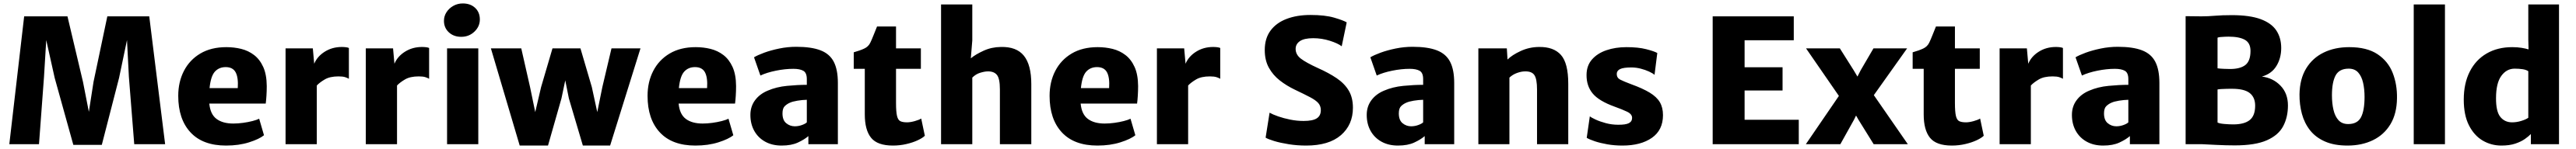

<svg xmlns="http://www.w3.org/2000/svg" viewBox="-20 -838 14929 866"><path d="M34 0 120 -743H371L461 -362L495 -188L522 -362L602 -743H845L937 0H758L727 -391L716 -605L670 -385L570 4H405L297 -385L248 -605L235 -391L206 0Z M1290 8Q1155 8 1084 -68.8Q1013 -145.5 1013 -281Q1013 -362 1046 -426Q1079 -490 1141.2 -527Q1203.5 -564 1292 -564Q1336.5 -564 1378 -553.8Q1419.5 -543.5 1452.5 -518.2Q1485.5 -493 1505.5 -449Q1525.5 -405 1526 -338Q1526 -308 1524.2 -281Q1522.5 -254 1520 -236H1193Q1199 -173.5 1235 -146.8Q1271 -120 1332 -120Q1359 -120 1388.5 -124Q1418 -128 1443.2 -134.5Q1468.5 -141 1482 -148L1510 -52Q1482.5 -29.5 1423.5 -10.8Q1364.5 8 1290 8ZM1288 -448Q1249.5 -448 1225.5 -421.8Q1201.5 -395.5 1194.5 -326H1358Q1362 -387 1345.8 -417.5Q1329.5 -448 1288 -448Z M1635 0V-557H1793L1801 -467.5Q1818.5 -510 1862 -537.5Q1905.5 -565 1961 -565Q1973 -565 1985 -563.5Q1997 -562 2002 -559V-380Q1995.5 -384.5 1981.5 -389.2Q1967.5 -394 1942 -394Q1892 -394 1862 -376.2Q1832 -358.5 1816 -341V0Z M2100 0V-557H2258L2266 -467.5Q2283.5 -510 2327 -537.5Q2370.5 -565 2426 -565Q2438 -565 2450 -563.5Q2462 -562 2467 -559V-380Q2460.5 -384.5 2446.5 -389.2Q2432.5 -394 2407 -394Q2357 -394 2327 -376.2Q2297 -358.5 2281 -341V0Z M2571 0V-557H2752V0ZM2653 -624Q2609.5 -624 2581.2 -650.2Q2553 -676.5 2553 -717Q2553 -744.5 2568 -767.5Q2583 -790.5 2607.8 -804.2Q2632.5 -818 2662 -818Q2706.5 -818 2733.8 -792.2Q2761 -766.5 2761 -725Q2761 -684 2729.5 -654Q2698 -624 2653 -624Z M2992 8 2825 -557H3001L3052 -332L3082 -186.5L3116 -332L3182 -557H3344L3410 -332L3441.5 -186.5L3471 -332L3524 -557H3692L3516 8H3358L3277 -266L3256 -371L3234 -266L3156 8Z M4010 8Q3875 8 3804 -68.8Q3733 -145.5 3733 -281Q3733 -362 3766 -426Q3799 -490 3861.2 -527Q3923.5 -564 4012 -564Q4056.5 -564 4098 -553.8Q4139.5 -543.5 4172.5 -518.2Q4205.5 -493 4225.5 -449Q4245.5 -405 4246 -338Q4246 -308 4244.2 -281Q4242.5 -254 4240 -236H3913Q3919 -173.5 3955 -146.8Q3991 -120 4052 -120Q4079 -120 4108.5 -124Q4138 -128 4163.2 -134.5Q4188.5 -141 4202 -148L4230 -52Q4202.5 -29.5 4143.5 -10.8Q4084.5 8 4010 8ZM4008 -448Q3969.5 -448 3945.5 -421.8Q3921.5 -395.5 3914.5 -326H4078Q4082 -387 4065.8 -417.5Q4049.5 -448 4008 -448Z M4510 8Q4455 8 4414.2 -14.8Q4373.5 -37.5 4351.2 -77.8Q4329 -118 4329 -170Q4329 -219 4355.8 -255.2Q4382.5 -291.5 4429 -311Q4479.5 -333 4541.5 -339Q4603.5 -345 4656 -345V-378Q4656 -415 4635.8 -426.5Q4615.5 -438 4578 -438Q4530 -438 4477 -427.2Q4424 -416.5 4387 -399L4350 -505Q4370.5 -517.5 4409.2 -531.8Q4448 -546 4496.5 -556Q4545 -566 4595 -566Q4682.5 -566 4735.5 -545.5Q4788.5 -525 4812.2 -479Q4836 -433 4836 -356V0H4665V-47Q4642 -27 4604.2 -9.5Q4566.5 8 4510 8ZM4515 -179Q4515 -139.5 4536.8 -121.8Q4558.5 -104 4586 -104Q4608 -104 4628.2 -111.5Q4648.5 -119 4656 -127V-258Q4630 -257.5 4601.5 -252.8Q4573 -248 4558 -241Q4542.5 -234.5 4528.8 -221.8Q4515 -209 4515 -179Z M5155 8Q5065 8 5028.5 -37.2Q4992 -82.5 4992 -173V-438H4928V-534Q4965 -544.5 4989 -555.8Q5013 -567 5024 -590Q5032.5 -607.5 5043 -634.2Q5053.5 -661 5063 -684H5173V-557H5317V-438H5173V-240Q5173 -188 5178.8 -164Q5184.5 -140 5198.5 -133.5Q5212.5 -127 5237 -127Q5256 -127 5281.2 -134Q5306.5 -141 5319 -149L5340 -49Q5327 -36 5298.8 -22.8Q5270.5 -9.5 5233 -0.8Q5195.5 8 5155 8Z M5434 0V-812H5615V-603L5606.5 -499Q5634 -522 5680.5 -543.2Q5727 -564.5 5780 -565Q5871 -567.5 5914 -514.2Q5957 -461 5957 -349V0H5775V-318Q5775 -382 5757.5 -403Q5740 -424 5704 -423Q5687 -423 5661.2 -415.2Q5635.5 -407.5 5615 -387V0Z M6340 8Q6205 8 6134 -68.8Q6063 -145.5 6063 -281Q6063 -362 6096 -426Q6129 -490 6191.2 -527Q6253.5 -564 6342 -564Q6386.5 -564 6428 -553.8Q6469.5 -543.5 6502.5 -518.2Q6535.5 -493 6555.5 -449Q6575.5 -405 6576 -338Q6576 -308 6574.2 -281Q6572.5 -254 6570 -236H6243Q6249 -173.5 6285 -146.8Q6321 -120 6382 -120Q6409 -120 6438.5 -124Q6468 -128 6493.2 -134.5Q6518.5 -141 6532 -148L6560 -52Q6532.5 -29.5 6473.5 -10.8Q6414.5 8 6340 8ZM6338 -448Q6299.5 -448 6275.5 -421.8Q6251.5 -395.5 6244.5 -326H6408Q6412 -387 6395.8 -417.5Q6379.5 -448 6338 -448Z M6685 0V-557H6843L6851 -467.5Q6868.5 -510 6912 -537.5Q6955.5 -565 7011 -565Q7023 -565 7035 -563.5Q7047 -562 7052 -559V-380Q7045.5 -384.5 7031.5 -389.2Q7017.5 -394 6992 -394Q6942 -394 6912 -376.2Q6882 -358.5 6866 -341V0Z M7550 8Q7497 8 7448.8 0.2Q7400.5 -7.5 7365 -18.2Q7329.5 -29 7315 -38L7338 -183Q7356.5 -172.5 7388 -161.5Q7419.5 -150.5 7457.8 -142.8Q7496 -135 7535 -135Q7587.5 -135 7611.2 -150Q7635 -165 7635 -198Q7635 -222 7620.5 -238.8Q7606 -255.5 7572.8 -273Q7539.5 -290.5 7484 -317Q7437 -339.5 7397.5 -370.2Q7358 -401 7334 -444.2Q7310 -487.5 7310 -547Q7310 -615 7343.5 -660.2Q7377 -705.5 7436.8 -728.2Q7496.5 -751 7575 -751Q7659 -751 7712 -735.5Q7765 -720 7785 -708L7756 -569Q7733.5 -586.5 7686.8 -601.2Q7640 -616 7591 -616Q7538.5 -616 7513.8 -599Q7489 -582 7489 -554Q7489 -520.5 7519.2 -497.2Q7549.5 -474 7617 -443Q7681 -414.5 7726.8 -383.5Q7772.5 -352.5 7796.8 -311.5Q7821 -270.5 7821 -212Q7821 -112.5 7751.2 -52.2Q7681.5 8 7550 8Z M8082 8Q8027 8 7986.2 -14.8Q7945.5 -37.5 7923.2 -77.8Q7901 -118 7901 -170Q7901 -219 7927.8 -255.2Q7954.5 -291.5 8001 -311Q8051.5 -333 8113.5 -339Q8175.5 -345 8228 -345V-378Q8228 -415 8207.8 -426.5Q8187.5 -438 8150 -438Q8102 -438 8049 -427.2Q7996 -416.5 7959 -399L7922 -505Q7942.5 -517.5 7981.2 -531.8Q8020 -546 8068.5 -556Q8117 -566 8167 -566Q8254.5 -566 8307.5 -545.5Q8360.5 -525 8384.2 -479Q8408 -433 8408 -356V0H8237V-47Q8214 -27 8176.2 -9.5Q8138.5 8 8082 8ZM8087 -179Q8087 -139.5 8108.8 -121.8Q8130.5 -104 8158 -104Q8180 -104 8200.2 -111.5Q8220.5 -119 8228 -127V-258Q8202 -257.5 8173.5 -252.8Q8145 -248 8130 -241Q8114.5 -234.5 8100.8 -221.8Q8087 -209 8087 -179Z M8548 0V-557H8713L8717 -492Q8743.5 -518.5 8793.2 -541.5Q8843 -564.5 8899 -565Q8984 -566.5 9026.5 -518.8Q9069 -471 9069 -351V0H8888V-318Q8888 -379 8872.5 -401.8Q8857 -424.5 8817 -423Q8797.5 -423 8772.2 -414Q8747 -405 8728 -387V0Z M9176 -37 9194 -162Q9202 -155 9227.2 -143.2Q9252.5 -131.5 9287 -122.2Q9321.5 -113 9358 -113Q9401.5 -112.5 9420.2 -122.2Q9439 -132 9439 -153Q9439 -175 9409.5 -189Q9380 -203 9338 -218Q9246.5 -251 9210.5 -294.8Q9174.5 -338.5 9175 -402Q9175 -456 9206.2 -492Q9237.5 -528 9290 -546Q9342.5 -564 9406 -564Q9474.5 -564 9520.5 -552.2Q9566.5 -540.5 9585 -530L9569 -403Q9559 -412 9537.5 -422Q9516 -432 9489 -439Q9462 -446 9435 -446Q9388.5 -446 9369.2 -436.5Q9350 -427 9350 -408Q9350 -385.5 9370.5 -375Q9391 -364.5 9435 -348Q9501 -324 9541.2 -299.5Q9581.5 -275 9599.8 -244Q9618 -213 9618 -169Q9618 -82 9553.8 -37Q9489.5 8 9383 8Q9337 8 9295.5 0.8Q9254 -6.5 9222.8 -17Q9191.5 -27.5 9176 -37Z M9906 0V-743H10376V-604H10091V-447H10311V-312H10091V-142H10405V0Z M10446 0 10637.5 -280.5 10447 -557H10643L10723 -430L10745 -393L10764 -430L10838 -557H11033L10840 -285L11037 0H10839L10751 -142L10737 -166.5L10725 -142L10646 0Z M11292 8Q11202 8 11165.5 -37.2Q11129 -82.5 11129 -173V-438H11065V-534Q11102 -544.5 11126 -555.8Q11150 -567 11161 -590Q11169.5 -607.5 11180 -634.2Q11190.5 -661 11200 -684H11310V-557H11454V-438H11310V-240Q11310 -188 11315.8 -164Q11321.5 -140 11335.5 -133.5Q11349.5 -127 11374 -127Q11393 -127 11418.2 -134Q11443.5 -141 11456 -149L11477 -49Q11464 -36 11435.8 -22.8Q11407.5 -9.5 11370 -0.8Q11332.5 8 11292 8Z M11569 0V-557H11727L11735 -467.5Q11752.5 -510 11796 -537.5Q11839.5 -565 11895 -565Q11907 -565 11919 -563.5Q11931 -562 11936 -559V-380Q11929.5 -384.5 11915.5 -389.2Q11901.5 -394 11876 -394Q11826 -394 11796 -376.2Q11766 -358.5 11750 -341V0Z M12169 8Q12114 8 12073.2 -14.8Q12032.5 -37.5 12010.2 -77.8Q11988 -118 11988 -170Q11988 -219 12014.8 -255.2Q12041.5 -291.5 12088 -311Q12138.5 -333 12200.5 -339Q12262.5 -345 12315 -345V-378Q12315 -415 12294.8 -426.5Q12274.5 -438 12237 -438Q12189 -438 12136 -427.2Q12083 -416.5 12046 -399L12009 -505Q12029.5 -517.5 12068.2 -531.8Q12107 -546 12155.5 -556Q12204 -566 12254 -566Q12341.5 -566 12394.5 -545.5Q12447.5 -525 12471.2 -479Q12495 -433 12495 -356V0H12324V-47Q12301 -27 12263.2 -9.5Q12225.5 8 12169 8ZM12174 -179Q12174 -139.5 12195.8 -121.8Q12217.5 -104 12245 -104Q12267 -104 12287.2 -111.5Q12307.5 -119 12315 -127V-258Q12289 -257.5 12260.5 -252.8Q12232 -248 12217 -241Q12201.5 -234.5 12187.8 -221.8Q12174 -209 12174 -179Z M12647 0V-744L12738 -743Q12776.5 -743 12817.2 -746.5Q12858 -750 12915 -750Q13018.5 -750 13081.5 -726.8Q13144.5 -703.5 13172.8 -660.8Q13201 -618 13201 -559Q13201 -500 13173.2 -454.5Q13145.5 -409 13089 -393Q13153.5 -385 13196.8 -340.2Q13240 -295.5 13240 -225Q13240 -157 13212.5 -104.8Q13185 -52.5 13118 -22.8Q13051 7 12932 7Q12880.5 7 12826.2 4.2Q12772 1.5 12741 0ZM12832 -441Q12844 -439 12867.8 -438Q12891.5 -437 12904 -437Q12963.5 -437 12993.2 -460.2Q13023 -483.5 13023 -542Q13023 -588.5 12990.2 -606.8Q12957.5 -625 12896 -625Q12889 -625 12875.5 -624.5Q12862 -624 12849.2 -622.8Q12836.5 -621.5 12832 -619ZM12832 -126Q12842 -120 12871.2 -117.5Q12900.5 -115 12923 -115Q12987 -115 13018.5 -140.2Q13050 -165.5 13050 -224Q13050 -272 13018.8 -297Q12987.5 -322 12917 -322Q12905 -322 12887.2 -321.8Q12869.5 -321.5 12853.8 -320.5Q12838 -319.5 12832 -318Z M13585 8Q13508 8 13454.2 -15.8Q13400.5 -39.5 13368 -81Q13335.5 -122.5 13321 -176.2Q13306.5 -230 13307 -290Q13308.5 -379 13345.5 -440Q13382.5 -501 13447 -532.5Q13511.5 -564 13595 -564Q13698 -564 13759.2 -523Q13820.5 -482 13847 -414.5Q13873.5 -347 13872 -267Q13871 -177.5 13834.2 -116.2Q13797.5 -55 13733 -23.5Q13668.5 8 13585 8ZM13589 -117Q13642.5 -117 13663.2 -156.2Q13684 -195.5 13684 -275Q13684 -320 13675.5 -357.2Q13667 -394.5 13647 -416.8Q13627 -439 13592 -439Q13537.5 -439 13516.2 -399.5Q13495 -360 13495 -284Q13495 -238 13503.8 -200Q13512.5 -162 13533 -139.5Q13553.5 -117 13589 -117Z M13969 0V-812H14150V0Z M14477 8Q14418 8 14368.5 -21.2Q14319 -50.5 14289 -109.8Q14259 -169 14259 -259Q14259 -353.5 14293.8 -422Q14328.5 -490.5 14391.8 -527.2Q14455 -564 14540 -564Q14570.5 -564 14594.2 -560Q14618 -556 14634.5 -551L14633 -610V-812H14811V0H14648V-59Q14635.5 -46 14613.2 -30.2Q14591 -14.5 14557.5 -3.2Q14524 8 14477 8ZM14446 -268Q14445.5 -190 14471 -158.5Q14496.5 -127 14539 -127Q14565.5 -127 14592.2 -135.2Q14619 -143.5 14633 -153.5V-424Q14621.5 -432.5 14600.2 -435.8Q14579 -439 14554 -439Q14507 -439 14476.5 -396.8Q14446 -354.5 14446 -268Z"/></svg>

Font: Merriweather Sans ExtraBold
Style: Regular
Weight: 800
Designer: Eben Sorkin
Foundry: Eben Sorkin
Version: Version 2.001; ttfautohint (v1.8.3)